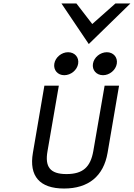

<svg xmlns="http://www.w3.org/2000/svg" viewBox="-20 -1072 769 1103"><path d="M572 -640C609 -640 645 -669 651 -706C657 -743 631 -772 594 -772C556 -772 520 -743 514 -706C508 -669 534 -640 572 -640ZM349 -640C387 -640 423 -669 429 -706C435 -743 409 -772 371 -772C334 -772 298 -743 292 -706C286 -669 312 -640 349 -640ZM516 -204C500 -113 457 -72 362 -72C267 -72 237 -114 253 -204L318 -580H235L169 -194C146 -60 208 11 348 11C488 11 575 -60 598 -194L664 -580H581ZM490 -819 729 -1052H643L510 -934L419 -1052H333Z"/></svg>

Font: Charger Monospace
Style: Regular
Weight: 400
Designer: Jasper
Foundry: Cannot Into Space Fonts
Version: Version 0.980